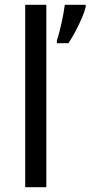

<svg xmlns="http://www.w3.org/2000/svg" viewBox="-20 -846 377 800"><path d="M173 -66H85V-826H173ZM337 -817Q333 -799 321.5 -772Q310 -745 295 -716.5Q280 -688 265 -666H217V-678Q222 -692 227 -711Q232 -730 236.5 -750.5Q241 -771 244.5 -790.5Q248 -810 250 -826H337Z"/></svg>

Font: Noto Sans Malayalam UI
Style: Regular
Weight: 400
Designer: Jelle Bosma - Monotype Design Team
Foundry: Monotype Imaging Inc.
Version: Version 2.104